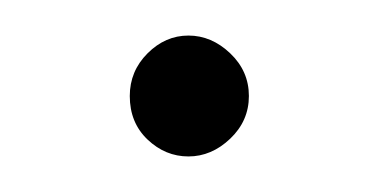

<svg xmlns="http://www.w3.org/2000/svg" viewBox="-20 -337 206 108"><path d="M86 -317Q99 -317 109.5 -307Q120 -297 120 -283Q120 -269 109.5 -259Q99 -249 86 -249Q73 -249 63 -258.5Q53 -268 53 -283Q53 -297 63 -307Q73 -317 86 -317Z"/></svg>

Font: Josefin Sans Light
Style: Regular
Weight: 300
Designer: Santiago Orozco
Foundry: Typemade
Version: Version 2.000